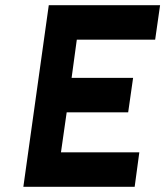

<svg xmlns="http://www.w3.org/2000/svg" viewBox="-20 -720 637 740"><path d="M70 0H499L517 -133H215L237 -287H474L493 -420H256L276 -567H578L597 -700H168Z"/></svg>

Font: Unageo
Style: Bold-Italic
Weight: 700
Designer: Richard Sepsi
Foundry: Richard Sepsi
Version: Version 2.000